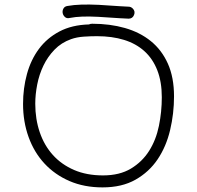

<svg xmlns="http://www.w3.org/2000/svg" viewBox="-20 -817 855 833"><path d="M735 -399Q735 -324 718 -252.5Q701 -181 664 -126Q627 -71 568 -37.5Q509 -4 425 -4Q345 -4 281.5 -31.5Q218 -59 173 -107.5Q128 -156 104 -222.5Q80 -289 80 -366Q80 -434 97 -496Q114 -558 149 -605Q184 -652 238 -680.5Q292 -709 366 -711Q372 -714 380 -714Q457 -714 522 -695.5Q587 -677 634.5 -638.5Q682 -600 708.5 -540.5Q735 -481 735 -399ZM682 -395Q682 -462 662.5 -512Q643 -562 606.5 -595Q570 -628 518 -644Q466 -660 401 -660Q374 -660 343.5 -658Q313 -656 288 -647Q246 -632 216.5 -601.5Q187 -571 168.5 -532.5Q150 -494 141.5 -450.5Q133 -407 133 -367Q133 -300 152.5 -243Q172 -186 209.5 -144.5Q247 -103 301.5 -79.5Q356 -56 427 -56Q499 -56 548 -85.5Q597 -115 627 -162.5Q657 -210 669.5 -271Q682 -332 682 -395ZM556 -780Q568 -768 561.5 -752Q555 -736 538 -736Q532 -736 499 -738Q466 -740 406 -744Q368 -746 337.5 -745Q307 -744 282 -739Q270 -736 262 -743Q254 -750 252 -760Q250 -770 255 -779.5Q260 -789 272 -791Q300 -796 333.5 -797Q367 -798 409 -796Q469 -792 501 -790Q533 -788 538 -788Q548 -788 556 -780Z"/></svg>

Font: Wynona
Style: Regular
Weight: 400
Italic angle: -12°
Designer: Kanati
Foundry: Kanati and Michael Everson
Version: Version 2.000